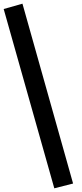

<svg xmlns="http://www.w3.org/2000/svg" viewBox="-23 -912 443 1043"><path d="M272 111 -3 -863 99 -892 374 85Z"/></svg>

Font: Wittgenstein Extrabold
Style: Regular
Weight: 800
Designer: Jörg Drees
Foundry: Jörg Drees
Version: Version 1.303; ttfautohint (v1.8.4.7-5d5b)